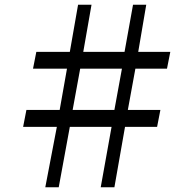

<svg xmlns="http://www.w3.org/2000/svg" viewBox="-20 -784 820 814"><path d="M497 -493H320L288 -318H465ZM702 -564 688 -493H554L522 -318H660L646 -246H510L465 10H407L453 -246H276L229 10H172L221 -246H78L92 -318H233L264 -493H120L134 -564H276L311 -764H368L333 -564H508L544 -764H600L566 -564Z"/></svg>

Font: Kaisei HarunoUmi Medium
Style: Regular
Weight: 500
Designer: Font-Kai, 金井和夫
Foundry: KAZUO KANAI
Version: Version 5.003